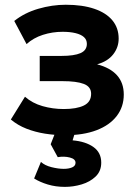

<svg xmlns="http://www.w3.org/2000/svg" viewBox="-20 -542 568 788"><path d="M247.5 13Q205 13 164.5 6.5Q124 0 88.2 -14Q52.5 -28 24.5 -51.5L82.5 -145Q112.5 -118.5 154.5 -106.5Q196.5 -94.5 241.5 -94.5Q294.5 -94.5 324.2 -109Q354 -123.5 354 -157Q354 -186 324.2 -197.5Q294.5 -209 235.5 -209H143V-312.5H231.5Q284.5 -312.5 310.5 -324Q336.5 -335.5 336.5 -362Q336.5 -379 324.5 -389.8Q312.5 -400.5 290 -406Q267.5 -411.5 237 -411.5Q195 -411.5 156 -399Q117 -386.5 89 -361L38.5 -456Q80.5 -489.5 137.2 -506Q194 -522.5 250 -522.5Q318 -522.5 366.8 -506Q415.5 -489.5 441.2 -458.5Q467 -427.5 467 -383.5Q467 -347.5 444.5 -318.8Q422 -290 378.5 -278Q432.5 -264 460.2 -233Q488 -202 488 -154Q488 -103.5 459 -65.8Q430 -28 376 -7.5Q322 13 247.5 13ZM246.5 225Q208.5 225 176.2 215.2Q144 205.5 120 190.5L148 122.5Q163.5 137 191.2 144Q219 151 241.5 151Q262 151 276 145Q290 139 290 126Q290 110.5 266.8 104.5Q243.5 98.5 217 103L188 50L215.5 -20H294.5L278 34Q331 38.5 363.2 61.2Q395.5 84 395.5 125.5Q395.5 160.5 372.5 182.5Q349.5 204.5 315.2 214.8Q281 225 246.5 225Z"/></svg>

Font: Geologica SemiBold
Style: Regular
Weight: 600
Designer: Sindre Bremnes, Frode Helland
Foundry: Monokrom Skriftforlag AS
Version: Version 1.010;gftools[0.9.28]